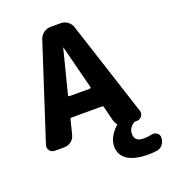

<svg xmlns="http://www.w3.org/2000/svg" viewBox="-166 -850 1050 1189"><g transform="rotate(-20 358.5 -255.0)"><path d="M404 -287Q407 -287 409.5 -289.5Q412 -292 411 -295L338 -582Q338 -583 337 -583Q336 -583 336 -582L263 -295Q262 -292 264.5 -289.5Q267 -287 270 -287ZM664 111Q684 106 700.5 117Q717 128 717 148Q717 173 702.5 192.5Q688 212 664 216Q639 220 607 220Q516 220 469.5 189Q423 158 423 102Q423 41 483 -16Q490 -21 483 -30Q474 -40 471 -55L447 -150Q446 -158 437 -158H237Q229 -158 227 -150L203 -55Q197 -31 177 -15.5Q157 0 132 0H69Q48 0 35.5 -17Q23 -34 30 -54L232 -676Q240 -700 260.5 -715Q281 -730 306 -730H372Q398 -730 418.5 -715Q439 -700 446 -676L648 -54Q655 -34 642.5 -17Q630 0 609 0H602Q593 0 586 5Q553 29 553 66Q553 117 614 117Q639 117 664 111Z"/></g></svg>

Font: Rounded Mplus 1c ExtraBold
Style: Regular
Weight: 800
Version: Version 1.059.20150529